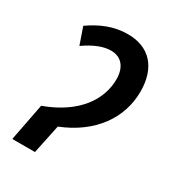

<svg xmlns="http://www.w3.org/2000/svg" viewBox="-141 -632 643 712"><g transform="rotate(30 180.5 -275.5)"><path d="M21 0H118L144 -124C275 -176 345 -276 345 -390C345 -492 291 -551 199 -551C138 -551 88 -529 39 -495L64 -423C105 -452 142 -467 175 -467C219 -467 245 -436 245 -385C245 -299 189 -210 52 -160Z"/></g></svg>

Font: Noto Sans UI Condensed Medium
Style: Italic
Weight: 500
Width: 3
Italic angle: -12°
Designer: Monotype Design Team
Foundry: Monotype Imaging Inc.
Version: Version 1.901